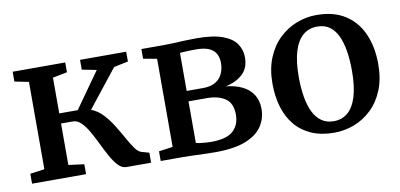

<svg xmlns="http://www.w3.org/2000/svg" viewBox="-59 -739 1928 926"><g transform="rotate(-10 904.5 -276.0)"><path d="M34.5 0V-48.5L105 -58.5V-486L36 -500V-548H293.5V-500L222.5 -486V-311H313L437 -486L366 -500V-548H592V-500L522 -485.5L376.5 -301.5Q408 -289.5 433 -263Q458 -236.5 478.2 -203.8Q498.5 -171 515.8 -139.8Q533 -108.5 548.8 -86.2Q564.5 -64 580 -59.5L617.5 -49V0H496.5Q475.5 0 457.2 -19Q439 -38 422.5 -67.8Q406 -97.5 390 -130.8Q374 -164 357 -194Q340 -224 321.2 -242.8Q302.5 -261.5 280 -261.5H222.5V-58.5L299 -48.5V0Z M931.5 4Q906.5 4 876.8 3Q847 2 819.5 1Q792 0 774 0H664.5V-47.5L733 -57V-488.5L666.5 -500.5V-548H780.5Q798.5 -548 825 -549.2Q851.5 -550.5 881 -551.8Q910.5 -553 935.5 -553Q1016.5 -553 1063.8 -535.8Q1111 -518.5 1131.2 -488.8Q1151.5 -459 1151.5 -421.5Q1151.5 -370 1119.8 -340.5Q1088 -311 1036.5 -300Q1082.5 -295.5 1116.2 -278.8Q1150 -262 1168.5 -233Q1187 -204 1187 -163Q1187 -116.5 1161.8 -78.5Q1136.5 -40.5 1080.5 -18.2Q1024.5 4 931.5 4ZM921.5 -48.5Q996.5 -48.5 1028.5 -78Q1060.5 -107.5 1060.5 -157Q1060.5 -214 1026 -237Q991.5 -260 936.5 -260H846.5V-56Q853.5 -54 865.5 -52.5Q877.5 -51 892 -49.8Q906.5 -48.5 921.5 -48.5ZM846.5 -311H926Q965 -311 988.5 -325.5Q1012 -340 1022.5 -364Q1033 -388 1033 -415.5Q1033 -440.5 1023 -459.8Q1013 -479 989.2 -489.8Q965.5 -500.5 924 -500.5Q903.5 -500.5 883.8 -499.8Q864 -499 846.5 -497.5Z M1260 -273.5Q1260 -344.5 1282 -398.5Q1304 -452.5 1341.8 -489Q1379.5 -525.5 1427 -544.2Q1474.5 -563 1526 -563Q1611 -563 1667.2 -526.2Q1723.5 -489.5 1751.2 -425.2Q1779 -361 1779 -278Q1779 -206.5 1757 -152.2Q1735 -98 1697.2 -61.8Q1659.5 -25.5 1611.8 -7.2Q1564 11 1513 11Q1449 11 1401.5 -10Q1354 -31 1322.5 -69Q1291 -107 1275.5 -159.2Q1260 -211.5 1260 -273.5ZM1520.5 -44Q1561.5 -44 1590 -68.8Q1618.5 -93.5 1633.5 -143.2Q1648.5 -193 1648.5 -268.5Q1648.5 -321 1641.5 -364.8Q1634.5 -408.5 1619.5 -440.5Q1604.5 -472.5 1580 -490Q1555.5 -507.5 1520 -507.5Q1479 -507.5 1450 -483Q1421 -458.5 1405.8 -408.8Q1390.5 -359 1390.5 -283Q1390.5 -230.5 1397.8 -186.8Q1405 -143 1420.5 -111Q1436 -79 1460.8 -61.5Q1485.5 -44 1520.5 -44Z"/></g></svg>

Font: Merriweather 36pt SemiBold
Style: Regular
Weight: 600
Version: Version 2.100